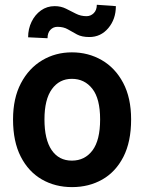

<svg xmlns="http://www.w3.org/2000/svg" viewBox="-20 -771 601 801"><path d="M280.5 9.6Q210.2 9.6 154.5 -22.5Q98.7 -54.7 66.6 -117.5Q34.4 -180.4 34.4 -272.7Q34.4 -361.2 67.3 -423.7Q100.1 -486.2 155.9 -519.4Q211.6 -552.6 279.8 -552.6Q348.4 -552.6 404.5 -520.2Q460.6 -487.9 493.8 -425.4Q527 -362.9 527 -272.7Q527 -179.3 494.7 -116.5Q462.4 -53.6 406.6 -22Q350.9 9.6 280.5 9.6ZM279.8 -100.9Q333.8 -100.9 365.8 -143.5Q397.7 -186.1 397.7 -272.7Q397.7 -359.4 365.2 -400.7Q332.7 -442.1 279.8 -442.1Q227.6 -442.1 196.6 -399.3Q165.5 -356.5 165.5 -272.7Q165.5 -188.9 195.5 -144.9Q225.5 -100.9 279.8 -100.9ZM383.9 -751.1 463.4 -745.4Q463.4 -691.4 432 -653.9Q400.6 -616.5 352.6 -616.5Q321.4 -616.5 301.5 -627.1Q281.6 -637.8 263.5 -648.4Q245.4 -659.1 219.8 -659.1Q202.1 -659.1 190.2 -646.5Q178.3 -633.9 178.3 -611.5L97.3 -615.4Q97.3 -650.6 111.7 -680.2Q126.1 -709.9 151.1 -727.6Q176.1 -745.4 208.1 -745.4Q234 -745.4 255.1 -734.9Q276.3 -724.4 296.5 -714Q316.8 -703.5 340.9 -703.5Q358.3 -703.5 371.1 -716.1Q383.9 -728.7 383.9 -751.1Z"/></svg>

Font: Interface
Style: Bold
Weight: 700
Designer: Rasmus Andersson
Foundry: rsms
Version: Version 1.8